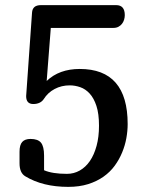

<svg xmlns="http://www.w3.org/2000/svg" viewBox="-20 -729 570 749"><path d="M421.9 -620.1H178.2L162.1 -413.1Q210.9 -460 291 -460Q478 -460 478 -245.1Q478 -218.3 472.9 -189.9Q467.8 -161.6 456.5 -134.3Q445.3 -106.9 427.5 -82.5Q409.7 -58.1 383.8 -39.8Q357.9 -21.5 323.7 -10.7Q289.6 0 246.1 0Q147 0 79.1 -41Q56.2 -54.2 56.2 -91.8V-137.2Q56.2 -163.6 66.7 -175.3Q77.1 -187 99.1 -187Q127.9 -187 139.9 -172.4Q151.9 -157.7 151.9 -122.1V-64.9Q184.1 -50.8 241.2 -50.8Q268.1 -50.8 291 -63.7Q314 -76.7 330.6 -100.8Q347.2 -125 356.7 -159.9Q366.2 -194.8 366.2 -238.8Q366.2 -285.2 356.2 -315.7Q346.2 -346.2 329.8 -364Q313.5 -381.8 293 -388.9Q272.5 -396 252 -396Q219.7 -396 193.1 -381.8Q166.5 -367.7 150.9 -342.8Q144.5 -333 134 -328.1Q123.5 -323.2 109.9 -323.2Q82 -323.2 82 -354L105 -680.2Q106 -694.3 114.5 -701.7Q123 -709 140.1 -709H433.1Q466.8 -709 466.8 -669.9Q466.8 -661.1 464.1 -652.1Q461.4 -643.1 455.8 -636Q450.2 -628.9 441.9 -624.5Q433.6 -620.1 421.9 -620.1Z"/></svg>

Font: Marmelad
Style: Regular
Weight: 400
Designer: Manvel Shmavonyan
Foundry: Cyreal (www.cyreal.org)
Version: Version 1.000